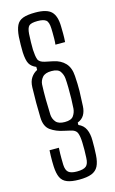

<svg xmlns="http://www.w3.org/2000/svg" viewBox="-149 -859 673 1122"><g transform="rotate(-15 187.5 -298.0)"><path d="M183.5 207Q137.5 207 110.8 196.2Q84 185.5 72.5 160.8Q61 136 59 94Q58.5 79 58.2 63Q58 47 58.5 30.2Q59 13.5 60 -4H116.5Q115.5 16.5 115 30.2Q114.5 44 114.8 59.2Q115 74.5 115.5 99Q117 132 132.5 144.8Q148 157.5 183.5 157.5Q223 157.5 239 144Q255 130.5 256 94Q257 69.5 257.5 48.2Q258 27 257 4Q256 -36 247.5 -56.8Q239 -77.5 207.5 -83.5L170.5 -92Q125 -101 92.2 -124.2Q59.5 -147.5 58 -202Q56.5 -244 56.5 -291.5Q56.5 -339 58 -385.5Q59 -420.5 74 -442.8Q89 -465 111.5 -476V-494.5Q83.5 -506 71.5 -527.2Q59.5 -548.5 57 -597.5Q56.5 -620 56.8 -642.2Q57 -664.5 58.5 -691Q62 -734 73.8 -758.5Q85.5 -783 112.5 -793Q139.5 -803 187.5 -803Q257 -803 284.2 -775.8Q311.5 -748.5 312.5 -685.5Q313 -665.5 313.2 -642Q313.5 -618.5 311.5 -591H253Q255 -606.5 255.2 -625.8Q255.5 -645 255.2 -662.5Q255 -680 254.5 -689.5Q253 -728 238 -739.8Q223 -751.5 187.5 -751.5Q148 -751.5 135.5 -739.2Q123 -727 120.5 -691.5Q119 -669.5 118.5 -641.8Q118 -614 118.5 -596.5Q120.5 -557.5 127.5 -537.5Q134.5 -517.5 168.5 -510.5L216.5 -500.5Q260 -491.5 286.5 -463.5Q313 -435.5 316 -384.5Q319.5 -334 318.8 -294Q318 -254 315 -202Q313.5 -171.5 300.8 -149.8Q288 -128 261 -117.5V-103Q291 -90.5 304 -62.5Q317 -34.5 317 5.5Q317 25 316.8 49.8Q316.5 74.5 315 93.5Q312.5 135 299.8 160Q287 185 259.2 196Q231.5 207 183.5 207ZM190 -140Q229 -140 242.5 -159.8Q256 -179.5 258 -202.5Q260 -227.5 260.8 -261.8Q261.5 -296 261 -329.5Q260.5 -363 258.5 -385.5Q256.5 -408 243.2 -428Q230 -448 190 -448Q151.5 -448 135.2 -429Q119 -410 117.5 -386.5Q115.5 -343.5 116 -295.2Q116.5 -247 118.5 -202.5Q120.5 -177 136.2 -158.5Q152 -140 190 -140Z"/></g></svg>

Font: Big Shoulders Text Thin Light
Style: Regular
Weight: 300
Version: Version 2.002